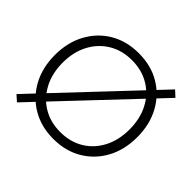

<svg xmlns="http://www.w3.org/2000/svg" viewBox="-164 -921 1141 1141"><g transform="rotate(45 407.0 -350.0)"><path d="M101 9 64 -24 711 -710 748 -676ZM407 10Q305 10 227 -36Q149 -82 105 -163Q61 -244 61 -350Q61 -456 105.5 -537.5Q150 -619 227.5 -664.5Q305 -710 407 -710Q510 -710 587.5 -664Q665 -618 709 -537Q753 -456 753 -350Q753 -244 709 -163Q665 -82 587 -36Q509 10 407 10ZM407 -48Q490 -48 553.5 -86Q617 -124 652.5 -192.5Q688 -261 688 -350Q688 -440 652.5 -508Q617 -576 553.5 -614Q490 -652 407 -652Q325 -652 261.5 -614Q198 -576 162 -508Q126 -440 126 -350Q126 -261 162 -192.5Q198 -124 261.5 -86Q325 -48 407 -48Z"/></g></svg>

Font: REM Medium ExtraLight
Style: Regular
Weight: 250
Version: Version 1.005;gftools[0.9.28]